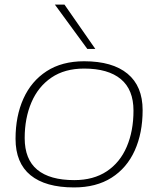

<svg xmlns="http://www.w3.org/2000/svg" viewBox="-20 -810 701 840"><path d="M304 10Q179 10 113.5 -43.5Q48 -97 48 -203Q48 -302 82.5 -378.5Q117 -455 184 -498.5Q251 -542 348 -542Q472 -542 538 -487.5Q604 -433 604 -328Q604 -228 569.5 -151.5Q535 -75 468 -32.5Q401 10 304 10ZM305 -22Q389 -22 447 -60.5Q505 -99 534.5 -168Q564 -237 564 -326Q564 -418 508.5 -464Q453 -510 348 -510Q263 -510 205 -470.5Q147 -431 117.5 -362Q88 -293 88 -206Q88 -113 143 -67.5Q198 -22 305 -22ZM362 -596 220 -790H262L397 -596Z"/></svg>

Font: Georama Extended ExtraLight
Style: Italic
Weight: 200
Width: 7
Italic angle: -9°
Designer: Jean-Baptiste Levee
Foundry: Production Type
Version: Version 1.000